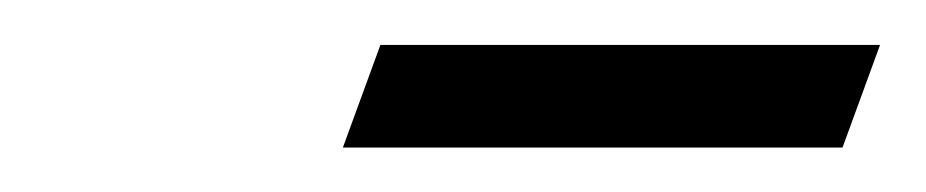

<svg xmlns="http://www.w3.org/2000/svg" viewBox="-20 -621 410 85"><path d="M131.8 -555.7 148.4 -601.1H369.6L353 -555.7Z"/></svg>

Font: Elstob ExtraBold
Style: Italic
Weight: 800
Italic angle: -20°
Designer: Peter S. Baker
Version: Version 1.015